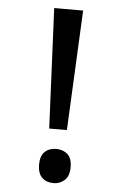

<svg xmlns="http://www.w3.org/2000/svg" viewBox="-53 -750 476 800"><g transform="rotate(5 185.5 -350.5)"><path d="M164 -212 141 -714H262L238 -212ZM135 -59Q135 -96 153.5 -113Q172 -130 201 -130Q229 -130 248 -113.5Q267 -97 267 -59Q267 -22 247.5 -4.5Q228 13 201 13Q172 13 153.5 -4.5Q135 -22 135 -59Z"/></g></svg>

Font: Noto Sans Gurmukhi UI SemiCondensed Medium
Style: Regular
Weight: 500
Width: 4
Designer: Jelle Bosma - Monotype Design Team
Foundry: Monotype Imaging Inc.
Version: Version 2.004; ttfautohint (v1.8.4.7-5d5b)